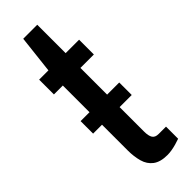

<svg xmlns="http://www.w3.org/2000/svg" viewBox="-236 -691 717 717"><g transform="rotate(-45 123.0 -332.0)"><path d="M16 -241V-307H220V-241ZM156 12Q119 12 98.5 -3.5Q78 -19 70.5 -46Q63 -73 63 -105V-448H16V-526H65L82 -676H156V-526H227V-448H156V-112Q156 -89 163 -78Q170 -67 188 -67H227V-3Q216 1 203.5 4.5Q191 8 179 10Q167 12 156 12Z"/></g></svg>

Font: Archivo Condensed Medium
Style: Regular
Weight: 500
Width: 3
Designer: Hector Gatti
Foundry: Omnibus-Type
Version: Version 2.001